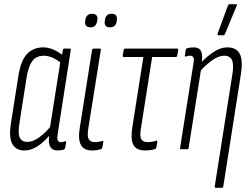

<svg xmlns="http://www.w3.org/2000/svg" viewBox="-20 -715 1199 920"><path d="M97 6Q57 6 39.5 -24.5Q22 -55 32 -122L68 -351Q80 -426 110 -457Q140 -488 187 -488Q213 -488 238 -476.5Q263 -465 285 -447L276 -410Q255 -428 233 -438Q211 -448 190 -448Q169 -448 153 -439Q137 -430 126 -408Q115 -386 108 -347L73 -124Q65 -75 75 -55Q85 -35 111 -35Q137 -35 167.5 -56.5Q198 -78 228 -116L226 -76Q192 -35 160.5 -14.5Q129 6 97 6ZM257 6Q205 6 216 -66L220 -89L218 -94L270 -424L275 -439L281 -475Q283 -482 287 -482H315Q320 -482 319 -475L257 -77Q253 -55 256 -44.5Q259 -34 272 -34Q278 -34 283 -35.5Q288 -37 294 -38Q298 -39 297 -32L292 -6Q291 -1 286 2Q280 3 272.5 4.5Q265 6 257 6Z M420 6Q396 6 381 -5Q366 -16 361 -39.5Q356 -63 362 -101L421 -475Q422 -482 428 -482H458Q465 -482 463 -475L403 -99Q397 -61 405.5 -47.5Q414 -34 434 -34Q444 -34 452.5 -35.5Q461 -37 469 -39Q476 -42 475 -34L470 -7Q469 -2 466 -1Q457 2 445.5 4Q434 6 420 6ZM507 -584Q493 -584 486.5 -591Q480 -598 482 -613L483 -620Q487 -649 514 -649Q529 -649 535.5 -641.5Q542 -634 540 -619L539 -612Q534 -584 507 -584ZM414 -584Q400 -584 393 -591Q386 -598 388 -613L389 -620Q394 -649 421 -649Q435 -649 442 -641.5Q449 -634 446 -619L445 -612Q440 -584 414 -584Z M675 6Q649 6 633 -5Q617 -16 612.5 -40.5Q608 -65 614 -105L667 -442H573Q567 -442 568 -449L573 -476Q574 -482 579 -482H829Q835 -482 834 -475L829 -449Q828 -442 823 -442H709L655 -98Q649 -61 657.5 -47.5Q666 -34 687 -34Q698 -34 709.5 -36Q721 -38 729 -41Q734 -42 734 -36L729 -7Q728 -3 723 -1Q715 2 702 4Q689 6 675 6Z M1015 185Q1008 185 1009 178L1093 -356Q1101 -404 1092 -426Q1083 -448 1054 -448Q1028 -448 998 -427Q968 -406 937 -372L940 -411Q970 -444 1003.5 -466Q1037 -488 1069 -488Q1112 -488 1128.5 -457.5Q1145 -427 1134 -358L1050 178Q1049 185 1042 185ZM847 0Q842 0 843 -7L906 -405Q911 -431 907 -439.5Q903 -448 890 -448Q886 -448 880.5 -447Q875 -446 870 -444Q864 -443 866 -449L870 -476Q871 -480 872.5 -481.5Q874 -483 877 -484Q884 -486 892.5 -487Q901 -488 908 -488Q934 -488 943 -470.5Q952 -453 947 -418L944 -398V-386L884 -7Q883 0 878 0ZM1026 -546Q1023 -546 1022.5 -548Q1022 -550 1023 -555L1072 -688Q1074 -692 1076 -693.5Q1078 -695 1082 -695H1110Q1114 -695 1115 -693Q1116 -691 1114 -687L1058 -552Q1055 -546 1048 -546Z"/></svg>

Font: Sofia Sans Extra Condensed Light
Style: Italic
Weight: 300
Italic angle: -9°
Version: Version 4.100